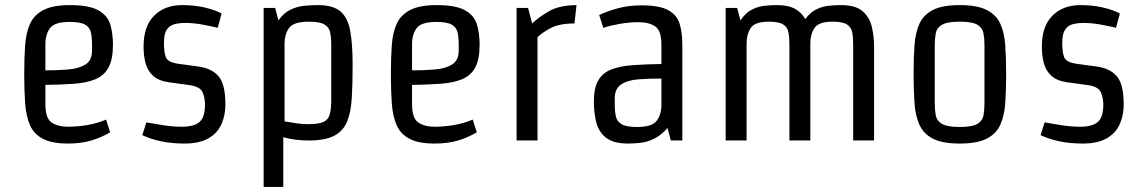

<svg xmlns="http://www.w3.org/2000/svg" viewBox="-20 -551 4487 753"><path d="M254 -531Q330 -531 366 -510.5Q402 -490 412.5 -455Q423 -420 423 -375Q423 -318 405.5 -286Q388 -254 353.5 -240Q319 -226 270 -222.5Q221 -219 158 -218V-143Q158 -87 182.5 -70.5Q207 -54 247 -54Q283 -54 322 -60.5Q361 -67 396 -82L412 -32Q374 -10 335 1Q296 12 246 12Q183 12 147.5 -7Q112 -26 97 -61.5Q82 -97 78.5 -147Q75 -197 75 -260Q75 -323 78.5 -373Q82 -423 98 -458Q114 -493 151 -512Q188 -531 254 -531ZM158 -378V-275Q206 -275 247.5 -278.5Q289 -282 315 -298Q341 -314 341 -353V-376Q341 -404 336.5 -424Q332 -444 313.5 -454.5Q295 -465 253 -465Q194 -465 176 -440.5Q158 -416 158 -378Z M678 -301 759 -290Q810 -283 837 -252Q864 -221 864 -141Q864 -99 848.5 -64Q833 -29 797.5 -8.5Q762 12 703 12Q653 12 611 3Q569 -6 538 -21L554 -71Q582 -66 619.5 -60Q657 -54 693 -54Q742 -54 763 -73Q784 -92 784 -141Q784 -167 774.5 -189Q765 -211 725 -217L644 -228Q601 -234 579.5 -254.5Q558 -275 550.5 -304.5Q543 -334 543 -368Q543 -448 584.5 -489.5Q626 -531 694 -531Q741 -531 781 -522Q821 -513 849 -498L834 -442Q809 -448 774.5 -454.5Q740 -461 707 -461Q683 -461 664 -456Q645 -451 634 -434.5Q623 -418 623 -383Q623 -346 630.5 -326.5Q638 -307 678 -301Z M1363 -295Q1363 -220 1359.5 -164.5Q1356 -109 1340.5 -72.5Q1325 -36 1289.5 -18Q1254 0 1191 0Q1135 0 1091 -13V182H1014V-520H1059L1072 -471Q1093 -501 1120 -513.5Q1147 -526 1175 -528.5Q1203 -531 1226 -531Q1286 -531 1315 -506.5Q1344 -482 1353.5 -430Q1363 -378 1363 -295ZM1096 -379V-75Q1119 -71 1142 -67.5Q1165 -64 1189 -64Q1229 -64 1248 -72.5Q1267 -81 1273 -101.5Q1279 -122 1279 -158V-377Q1279 -405 1274.5 -425Q1270 -445 1251.5 -455.5Q1233 -466 1191 -466Q1132 -466 1114 -441.5Q1096 -417 1096 -379Z M1692 -531Q1768 -531 1804 -510.5Q1840 -490 1850.5 -455Q1861 -420 1861 -375Q1861 -318 1843.5 -286Q1826 -254 1791.5 -240Q1757 -226 1708 -222.5Q1659 -219 1596 -218V-143Q1596 -87 1620.5 -70.5Q1645 -54 1685 -54Q1721 -54 1760 -60.5Q1799 -67 1834 -82L1850 -32Q1812 -10 1773 1Q1734 12 1684 12Q1621 12 1585.5 -7Q1550 -26 1535 -61.5Q1520 -97 1516.5 -147Q1513 -197 1513 -260Q1513 -323 1516.5 -373Q1520 -423 1536 -458Q1552 -493 1589 -512Q1626 -531 1692 -531ZM1596 -378V-275Q1644 -275 1685.5 -278.5Q1727 -282 1753 -298Q1779 -314 1779 -353V-376Q1779 -404 1774.5 -424Q1770 -444 1751.5 -454.5Q1733 -465 1691 -465Q1632 -465 1614 -440.5Q1596 -416 1596 -378Z M2088 0H2006V-520H2051L2067 -459Q2092 -483 2132 -506.5Q2172 -530 2241 -531L2233 -459Q2174 -459 2140 -441Q2106 -423 2088 -405Z M2611 0 2598 -49Q2572 -20 2545.5 -7Q2519 6 2493 9Q2467 12 2444 12Q2385 12 2356 -11.5Q2327 -35 2318 -73Q2309 -111 2309 -153Q2309 -206 2326.5 -236Q2344 -266 2378.5 -279Q2413 -292 2462 -295.5Q2511 -299 2574 -300V-375Q2574 -431 2549.5 -447.5Q2525 -464 2485 -464Q2449 -464 2411.5 -457.5Q2374 -451 2346 -442L2330 -492Q2361 -507 2403 -518.5Q2445 -530 2495 -530Q2567 -530 2601 -511Q2635 -492 2645.5 -457.5Q2656 -423 2656 -375V0ZM2574 -140V-243Q2527 -243 2485 -240Q2443 -237 2417 -220.5Q2391 -204 2391 -165V-142Q2391 -114 2395.5 -94Q2400 -74 2418.5 -63.5Q2437 -53 2479 -53Q2538 -53 2556 -78Q2574 -103 2574 -140Z M3408 0H3326V-377Q3326 -405 3322 -425Q3318 -445 3301 -455.5Q3284 -466 3245 -466Q3191 -466 3174.5 -441.5Q3158 -417 3158 -379V0H3076V-377Q3076 -405 3072 -425Q3068 -445 3051 -455.5Q3034 -466 2995 -466Q2941 -466 2924.5 -441.5Q2908 -417 2908 -379V0H2826V-520H2871L2884 -471Q2904 -501 2929 -513.5Q2954 -526 2980 -528.5Q3006 -531 3027 -531Q3072 -531 3098.5 -516Q3125 -501 3138 -476Q3158 -503 3182 -514.5Q3206 -526 3231 -528.5Q3256 -531 3277 -531Q3335 -531 3362.5 -507.5Q3390 -484 3399 -446.5Q3408 -409 3408 -366Z M3744 12Q3676 12 3639 -7Q3602 -26 3586 -61.5Q3570 -97 3566.5 -147Q3563 -197 3563 -260Q3563 -323 3566.5 -373Q3570 -423 3586 -458Q3602 -493 3639 -512Q3676 -531 3744 -531Q3812 -531 3849.5 -512Q3887 -493 3903 -458Q3919 -423 3922.5 -373Q3926 -323 3926 -260Q3926 -197 3922.5 -147Q3919 -97 3903 -61.5Q3887 -26 3849.5 -7Q3812 12 3744 12ZM3841 -145V-374Q3841 -400 3837 -421Q3833 -442 3813 -454Q3793 -466 3744 -466Q3695 -466 3674.5 -454Q3654 -442 3650 -421Q3646 -400 3646 -374V-145Q3646 -119 3650 -98Q3654 -77 3674.5 -65Q3695 -53 3744 -53Q3793 -53 3813 -65Q3833 -77 3837 -98Q3841 -119 3841 -145Z M4201 -301 4282 -290Q4333 -283 4360 -252Q4387 -221 4387 -141Q4387 -99 4371.5 -64Q4356 -29 4320.5 -8.5Q4285 12 4226 12Q4176 12 4134 3Q4092 -6 4061 -21L4077 -71Q4105 -66 4142.5 -60Q4180 -54 4216 -54Q4265 -54 4286 -73Q4307 -92 4307 -141Q4307 -167 4297.5 -189Q4288 -211 4248 -217L4167 -228Q4124 -234 4102.5 -254.5Q4081 -275 4073.5 -304.5Q4066 -334 4066 -368Q4066 -448 4107.5 -489.5Q4149 -531 4217 -531Q4264 -531 4304 -522Q4344 -513 4372 -498L4357 -442Q4332 -448 4297.5 -454.5Q4263 -461 4230 -461Q4206 -461 4187 -456Q4168 -451 4157 -434.5Q4146 -418 4146 -383Q4146 -346 4153.5 -326.5Q4161 -307 4201 -301Z"/></svg>

Font: Strait
Style: Regular
Weight: 400
Designer: Eduardo Rodriguez Tunni
Foundry: Eduardo Rodriguez Tunni
Version: Version 1.002; ttfautohint (v1.8.4.7-5d5b);gftools[0.9.23]